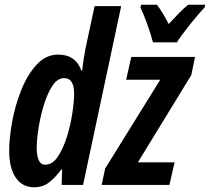

<svg xmlns="http://www.w3.org/2000/svg" viewBox="-20 -786 892 816"><path d="M732 -606Q749 -634 787.5 -682Q826 -730 850 -755L852 -766H780Q762 -752 741.5 -731Q721 -710 697 -684Q670 -736 647 -766H580L577 -754Q591 -725 607 -680Q623 -635 630 -606ZM700 0 722 -96H566L793 -467L809 -544H538L516 -447H661L427 -70L412 0ZM136 -159Q136 -191 143.5 -240Q151 -289 166 -338.5Q181 -388 202.5 -421Q224 -454 253 -454Q295 -454 295 -387Q295 -355 287.5 -305Q280 -255 264.5 -205Q249 -155 226 -120.5Q203 -86 172 -86Q136 -86 136 -159ZM241 -66H244L242 0H333L495 -760H382L343 -578Q336 -543 329 -485H326Q302 -554 227 -554Q175 -554 135.5 -511Q96 -468 70 -402.5Q44 -337 31.5 -267.5Q19 -198 19 -146Q19 -72 47 -31Q75 10 125 10Q161 10 187.5 -10Q214 -30 241 -66Z"/></svg>

Font: Noto Sans Display Condensed
Style: Bold Italic
Weight: 700
Width: 3
Designer: Monotype Design team
Foundry: Monotype Imaging Inc.
Version: 1.000